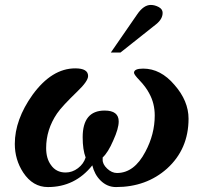

<svg xmlns="http://www.w3.org/2000/svg" viewBox="-20 -742 811 778"><path d="M639 -690Q639 -665 613 -644L468 -529H429L536 -684Q562 -722 591 -722Q607 -722 623 -713.5Q639 -705 639 -690ZM744 -261Q744 -138 657 -59Q573 16 450 16Q414 16 387 -11Q363 -35 354 -72Q284 16 174 16Q113 16 74 -43Q40 -95 40 -159Q40 -257 112 -358Q190 -465 285 -465Q337 -465 337 -434Q337 -413 293 -371Q263 -342 242.5 -320Q222 -298 211 -282Q167 -217 167 -142Q167 -100 186 -74Q207 -43 246 -43Q273 -43 296 -60.5Q319 -78 327 -104Q315 -135 315 -186Q315 -294 404 -294Q461 -294 461 -250Q461 -221 439 -173Q418 -124 396 -104V-96Q395 -77 414 -59Q433 -41 454 -41Q524 -41 569 -127Q607 -198 607 -274Q607 -323 585 -363Q571 -390 545 -417Q523 -440 523 -447Q523 -464 560 -464Q631 -464 687 -398Q744 -333 744 -261Z"/></svg>

Font: GFS Didot
Style: Bold Italic
Weight: 700
Italic angle: -12°
Designer: Designed by Takis Katsoulidis and George D. Matthiopoulos.
Foundry: Designed by Takis Katsoulidis and George D. Matthiopoulos.
Version: Version 1.0